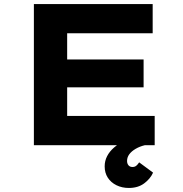

<svg xmlns="http://www.w3.org/2000/svg" viewBox="-20 -720 907 952"><path d="M148 0V-700H737V-555H313V-145H747V0ZM236 -287V-425H692V-287ZM619 212Q585 212 557.5 198.5Q530 185 514.5 161Q499 137 499 105Q499 78 511 54.5Q523 31 545.5 11.5Q568 -8 598.5 -23Q629 -38 665 -48L698 0Q673 6 652.5 18Q632 30 621 45Q610 60 610 78Q610 91 617 99.5Q624 108 637 108Q648 108 655.5 102Q663 96 670 85L739 136Q725 167 694.5 189.5Q664 212 619 212Z"/></svg>

Font: Lexend Peta
Style: Bold
Weight: 700
Designer: Bonnie Shaver-Troup, Thomas Jockin
Foundry: Lexend
Version: Version 1.007